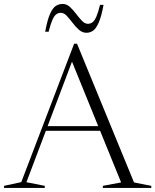

<svg xmlns="http://www.w3.org/2000/svg" viewBox="-28 -932 770 952"><path d="M187 -283.5V-306.5H505V-283.5ZM636.5 -27.5 722 -10.5V0H482V-10.5L572.5 -27.5L323 -641H334.5L103 -28.5L194 -10.5V0H-8V-10.5L77.5 -29L339.5 -715H354ZM485.5 -908Q474.5 -849 461.2 -819.2Q448 -789.5 433 -779.5Q418 -769.5 400.5 -769.5Q380 -769.5 363.2 -784.5Q346.5 -799.5 331.8 -819Q317 -838.5 303 -853.5Q289 -868.5 273.5 -868.5Q260.5 -868.5 250.2 -860.5Q240 -852.5 231.2 -832Q222.5 -811.5 213 -774.5H196Q207 -834 220.2 -863.5Q233.5 -893 249 -902.8Q264.5 -912.5 282.5 -912.5Q302.5 -912.5 318.8 -897.5Q335 -882.5 349.5 -863.2Q364 -844 378.2 -829Q392.5 -814 407.5 -814Q421 -814 431.2 -822Q441.5 -830 450.2 -850.5Q459 -871 468 -908Z"/></svg>

Font: Newsreader 60pt Light
Style: Regular
Weight: 300
Designer: Hugues Gentile
Foundry: Production Type
Version: Version 1.003